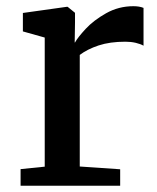

<svg xmlns="http://www.w3.org/2000/svg" viewBox="-20 -590 500 610"><path d="M122.1 -60.5V-470.7L52.7 -490.2V-548.8L192.4 -568.4H194.8L218.3 -549.3V-518.6L217.3 -455.1H218.3Q227.1 -471.2 252.2 -498.3Q277.3 -525.4 317.1 -547.9Q356.9 -570.3 403.8 -570.3Q422.9 -570.3 436 -564.9V-444.8Q426.8 -450.2 411.4 -453.9Q396 -457.5 378.4 -457.5Q329.1 -457.5 293.2 -445.6Q257.3 -433.6 233.4 -415.5V-61L361.8 -52.2V0H45.4V-52.7Z"/></svg>

Font: Merriweather
Style: Regular
Weight: 400
Designer: Eben Sorkin
Foundry: Eben Sorkin
Version: Version 1.584; ttfautohint (v1.6)